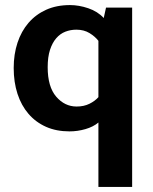

<svg xmlns="http://www.w3.org/2000/svg" viewBox="-20 -507 603 757"><path d="M368 -24Q348 -7 317 2Q286 11 254 11Q202 11 161.5 -7Q121 -25 92.5 -58Q64 -91 49 -137Q34 -183 34 -239Q34 -293 49 -338.5Q64 -384 92.5 -417Q121 -450 162 -468.5Q203 -487 256 -487Q291 -487 328 -474.5Q365 -462 389 -436L398 -477H501V230H368ZM368 -346Q355 -363 333 -376.5Q311 -390 281 -390Q258 -390 237.5 -382Q217 -374 201.5 -356Q186 -338 177 -310Q168 -282 168 -242Q168 -165 201.5 -126Q235 -87 282 -87Q311 -87 333 -98Q355 -109 368 -124Z"/></svg>

Font: Mukta Malar
Style: Bold
Weight: 700
Designer: Aadarsh Rajan, Girish Dalvi, Yashodeep Gholap
Foundry: Ek Type
Version: Version 2.538;PS 1.000;hotconv 16.6.51;makeotf.lib2.5.65220;